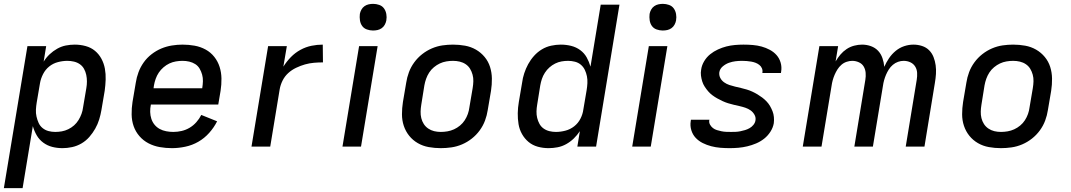

<svg xmlns="http://www.w3.org/2000/svg" viewBox="-27 -759 5547 994"><path d="M-7 215 115 -520H212L199 -440Q212 -461 230 -478Q248 -495 269.5 -507Q291 -519 314 -523.5Q337 -528 360 -528Q389 -528 416.5 -520.5Q444 -513 464.5 -496Q485 -479 498 -455Q511 -431 516 -403.5Q521 -376 520 -347Q519 -318 515 -289L498 -189Q494 -165 486.5 -140.5Q479 -116 466 -93Q453 -70 435.5 -50Q418 -30 395 -16.5Q372 -3 346.5 2.5Q321 8 297 8Q269 8 243.5 1.5Q218 -5 197 -20.5Q176 -36 163 -58.5Q150 -81 143 -106L90 215ZM259 -76Q276 -76 293 -79Q310 -82 326.5 -90Q343 -98 356.5 -110Q370 -122 379.5 -137.5Q389 -153 395 -169.5Q401 -186 403 -203L420 -303Q423 -320 423 -337.5Q423 -355 419.5 -371.5Q416 -388 408 -402.5Q400 -417 386.5 -426.5Q373 -436 356 -440Q339 -444 322 -444Q298 -444 273 -437.5Q248 -431 228 -415Q208 -399 196 -375.5Q184 -352 180 -328L163 -228Q160 -210 159 -191.5Q158 -173 162 -155.5Q166 -138 173 -122.5Q180 -107 193.5 -96Q207 -85 224 -80.5Q241 -76 259 -76Z M863 8Q831 8 800 2.5Q769 -3 742 -17Q715 -31 695 -54Q675 -77 665 -105.5Q655 -134 654.5 -166.5Q654 -199 659 -231L676 -331Q680 -358 690 -385Q700 -412 717 -436Q734 -460 758 -478.5Q782 -497 808.5 -508Q835 -519 863 -523.5Q891 -528 918 -528Q950 -528 980.5 -522.5Q1011 -517 1037.5 -502.5Q1064 -488 1082.5 -464.5Q1101 -441 1110 -412.5Q1119 -384 1119.5 -352.5Q1120 -321 1115 -289L1103 -218H754V-217Q750 -198 750.5 -179.5Q751 -161 756.5 -144Q762 -127 773 -113.5Q784 -100 799.5 -91.5Q815 -83 833.5 -79.5Q852 -76 870 -76Q892 -76 913.5 -81Q935 -86 954.5 -97.5Q974 -109 989.5 -126.5Q1005 -144 1015 -164L1097 -131Q1081 -99 1056 -71Q1031 -43 999.5 -25Q968 -7 932.5 0.5Q897 8 863 8ZM768 -302H1020V-303Q1023 -321 1023.5 -338.5Q1024 -356 1019.5 -372.5Q1015 -389 1006.5 -403.5Q998 -418 984 -427Q970 -436 953 -440Q936 -444 918 -444Q901 -444 883.5 -441Q866 -438 850 -430.5Q834 -423 819.5 -410.5Q805 -398 795 -383Q785 -368 779 -351Q773 -334 770 -317Z M1275 0 1361 -520H1458L1440 -414Q1457 -441 1479 -463.5Q1501 -486 1528.5 -501Q1556 -516 1585.5 -522Q1615 -528 1644 -528L1645 -436Q1622 -436 1598.5 -434Q1575 -432 1552 -425.5Q1529 -419 1506 -408Q1483 -397 1465 -380.5Q1447 -364 1436 -342Q1425 -320 1421 -297L1372 0Z M1746 0 1832 -520H1928L1842 0ZM1904 -601Q1888 -601 1872.5 -606.5Q1857 -612 1848 -624.5Q1839 -637 1836.5 -653.5Q1834 -670 1836 -687Q1838 -698 1844 -709Q1850 -720 1860 -727Q1870 -734 1881.5 -736.5Q1893 -739 1905 -739Q1921 -739 1936.5 -733.5Q1952 -728 1961 -715.5Q1970 -703 1973 -686.5Q1976 -670 1973 -653Q1971 -642 1965 -631Q1959 -620 1949 -613Q1939 -606 1927.5 -603.5Q1916 -601 1904 -601Z M2255 8Q2223 8 2192.5 2.5Q2162 -3 2136 -18Q2110 -33 2091.5 -56Q2073 -79 2063.5 -107.5Q2054 -136 2054 -167.5Q2054 -199 2059 -231L2076 -331Q2080 -358 2090 -385Q2100 -412 2117.5 -436Q2135 -460 2158.5 -478.5Q2182 -497 2209 -508.5Q2236 -520 2263.5 -524Q2291 -528 2318 -528Q2350 -528 2380.5 -522.5Q2411 -517 2437 -502Q2463 -487 2482 -464Q2501 -441 2510 -412.5Q2519 -384 2519.5 -352.5Q2520 -321 2515 -289L2498 -189Q2494 -162 2484 -135Q2474 -108 2456.5 -84Q2439 -60 2415.5 -41.5Q2392 -23 2365 -11.5Q2338 0 2310 4Q2282 8 2255 8ZM2255 -76Q2272 -76 2289.5 -79Q2307 -82 2323.5 -89.5Q2340 -97 2354.5 -109Q2369 -121 2379 -136.5Q2389 -152 2395 -169Q2401 -186 2403 -203L2420 -303Q2423 -321 2423.5 -338.5Q2424 -356 2419.5 -372.5Q2415 -389 2406.5 -403Q2398 -417 2384 -426.5Q2370 -436 2353 -440Q2336 -444 2318 -444Q2301 -444 2283.5 -441Q2266 -438 2250 -430.5Q2234 -423 2219.5 -411Q2205 -399 2195 -383.5Q2185 -368 2179 -351Q2173 -334 2170 -317L2154 -217Q2151 -199 2150.5 -181.5Q2150 -164 2154 -147.5Q2158 -131 2167 -117Q2176 -103 2190 -93.5Q2204 -84 2220.5 -80Q2237 -76 2255 -76Z M2813 8Q2784 8 2757 0.5Q2730 -7 2709.5 -24Q2689 -41 2675.5 -65Q2662 -89 2657.5 -116.5Q2653 -144 2653.5 -173Q2654 -202 2659 -231L2676 -331Q2679 -355 2687 -379.5Q2695 -404 2707.5 -427Q2720 -450 2738 -470Q2756 -490 2778.5 -503.5Q2801 -517 2826.5 -522.5Q2852 -528 2876 -528Q2904 -528 2930 -521.5Q2956 -515 2977 -499.5Q2998 -484 3010.5 -461.5Q3023 -439 3030 -414L3083 -735H3180L3059 0H2962L2975 -80Q2961 -59 2943.5 -42Q2926 -25 2904.5 -13Q2883 -1 2859.5 3.5Q2836 8 2813 8ZM2851 -76Q2875 -76 2900 -82.5Q2925 -89 2945.5 -105Q2966 -121 2978 -144.5Q2990 -168 2993 -192L3010 -292Q3013 -310 3014 -328.5Q3015 -347 3011.5 -364.5Q3008 -382 3000.5 -397.5Q2993 -413 2980 -424Q2967 -435 2949.5 -439.5Q2932 -444 2914 -444Q2897 -444 2880 -441Q2863 -438 2847 -430Q2831 -422 2817.5 -410Q2804 -398 2794 -382.5Q2784 -367 2778.5 -350.5Q2773 -334 2770 -317L2754 -217Q2751 -200 2750.5 -182.5Q2750 -165 2754 -148.5Q2758 -132 2766 -117.5Q2774 -103 2787.5 -93.5Q2801 -84 2817.5 -80Q2834 -76 2851 -76Z M3246 0 3332 -520H3428L3342 0ZM3404 -601Q3388 -601 3372.5 -606.5Q3357 -612 3348 -624.5Q3339 -637 3336.5 -653.5Q3334 -670 3336 -687Q3338 -698 3344 -709Q3350 -720 3360 -727Q3370 -734 3381.5 -736.5Q3393 -739 3405 -739Q3421 -739 3436.5 -733.5Q3452 -728 3461 -715.5Q3470 -703 3473 -686.5Q3476 -670 3473 -653Q3471 -642 3465 -631Q3459 -620 3449 -613Q3439 -606 3427.5 -603.5Q3416 -601 3404 -601Z M3751 8Q3726 8 3702 6Q3678 4 3655 -2Q3632 -8 3611 -18.5Q3590 -29 3574.5 -45.5Q3559 -62 3552 -85Q3545 -108 3549 -132L3550 -139H3646L3645 -137Q3643 -124 3649 -113.5Q3655 -103 3664 -96Q3673 -89 3684.5 -85.5Q3696 -82 3708 -79.5Q3720 -77 3732.5 -76.5Q3745 -76 3758 -76Q3770 -76 3782 -76.5Q3794 -77 3806 -79.5Q3818 -82 3830 -85.5Q3842 -89 3853.5 -95.5Q3865 -102 3873.5 -112.5Q3882 -123 3884 -135Q3887 -151 3879 -165Q3871 -179 3859 -187.5Q3847 -196 3832.5 -201Q3818 -206 3802.5 -209.5Q3787 -213 3772 -216.5Q3757 -220 3742.5 -224.5Q3728 -229 3714 -235.5Q3700 -242 3686.5 -249.5Q3673 -257 3661 -266Q3649 -275 3639.5 -286Q3630 -297 3621.5 -310Q3613 -323 3608.5 -337.5Q3604 -352 3602 -367.5Q3600 -383 3603 -399Q3606 -421 3618.5 -442Q3631 -463 3649.5 -478Q3668 -493 3690 -503Q3712 -513 3733.5 -518.5Q3755 -524 3777.5 -526Q3800 -528 3822 -528Q3847 -528 3870.5 -526Q3894 -524 3916 -518Q3938 -512 3958.5 -501Q3979 -490 3993.5 -473.5Q4008 -457 4014.5 -434.5Q4021 -412 4017 -388L4016 -381H3920V-384Q3922 -395 3917.5 -405.5Q3913 -416 3904 -423Q3895 -430 3884.5 -434Q3874 -438 3862.5 -440Q3851 -442 3839 -443Q3827 -444 3815 -444Q3798 -444 3781 -442Q3764 -440 3747 -434Q3730 -428 3715 -415.5Q3700 -403 3697 -385Q3695 -369 3702 -355.5Q3709 -342 3721.5 -333Q3734 -324 3749 -319Q3764 -314 3779 -310.5Q3794 -307 3809 -303.5Q3824 -300 3839 -295.5Q3854 -291 3868 -284.5Q3882 -278 3894.5 -270.5Q3907 -263 3919 -254Q3931 -245 3941.5 -234Q3952 -223 3959.5 -210Q3967 -197 3972.5 -183Q3978 -169 3979.5 -153Q3981 -137 3979 -121Q3975 -98 3961.5 -77Q3948 -56 3929 -41Q3910 -26 3887.5 -16.5Q3865 -7 3842 -1.5Q3819 4 3796 6Q3773 8 3751 8Z M4129 0 4215 -520H4312L4299 -441Q4310 -460 4324 -476.5Q4338 -493 4356 -505Q4374 -517 4395 -522.5Q4416 -528 4436 -528Q4460 -528 4482 -520Q4504 -512 4519 -496Q4534 -480 4541.5 -458Q4549 -436 4551 -413Q4561 -436 4575.5 -457.5Q4590 -479 4610 -495.5Q4630 -512 4654 -520Q4678 -528 4702 -528Q4725 -528 4746.5 -521Q4768 -514 4783 -499Q4798 -484 4806 -463.5Q4814 -443 4817 -421Q4820 -399 4818.5 -376Q4817 -353 4813 -330L4759 0H4662L4719 -346Q4722 -364 4721 -382Q4720 -400 4711 -414.5Q4702 -429 4686 -436.5Q4670 -444 4651 -444Q4637 -444 4622.5 -439Q4608 -434 4595.5 -423.5Q4583 -413 4574.5 -399.5Q4566 -386 4560 -372Q4554 -358 4550 -343.5Q4546 -329 4544 -314L4492 0H4396L4453 -346Q4456 -364 4454.5 -382Q4453 -400 4444.5 -414.5Q4436 -429 4419.5 -436.5Q4403 -444 4385 -444Q4371 -444 4356 -439Q4341 -434 4329 -423.5Q4317 -413 4308.5 -399.5Q4300 -386 4294 -372Q4288 -358 4284 -343.5Q4280 -329 4278 -314L4226 0Z M5155 8Q5123 8 5092.5 2.5Q5062 -3 5036 -18Q5010 -33 4991.5 -56Q4973 -79 4963.5 -107.5Q4954 -136 4954 -167.5Q4954 -199 4959 -231L4976 -331Q4980 -358 4990 -385Q5000 -412 5017.5 -436Q5035 -460 5058.5 -478.5Q5082 -497 5109 -508.5Q5136 -520 5163.5 -524Q5191 -528 5218 -528Q5250 -528 5280.5 -522.5Q5311 -517 5337 -502Q5363 -487 5382 -464Q5401 -441 5410 -412.5Q5419 -384 5419.5 -352.5Q5420 -321 5415 -289L5398 -189Q5394 -162 5384 -135Q5374 -108 5356.5 -84Q5339 -60 5315.5 -41.5Q5292 -23 5265 -11.5Q5238 0 5210 4Q5182 8 5155 8ZM5155 -76Q5172 -76 5189.5 -79Q5207 -82 5223.5 -89.5Q5240 -97 5254.5 -109Q5269 -121 5279 -136.5Q5289 -152 5295 -169Q5301 -186 5303 -203L5320 -303Q5323 -321 5323.5 -338.5Q5324 -356 5319.5 -372.5Q5315 -389 5306.5 -403Q5298 -417 5284 -426.5Q5270 -436 5253 -440Q5236 -444 5218 -444Q5201 -444 5183.5 -441Q5166 -438 5150 -430.5Q5134 -423 5119.5 -411Q5105 -399 5095 -383.5Q5085 -368 5079 -351Q5073 -334 5070 -317L5054 -217Q5051 -199 5050.5 -181.5Q5050 -164 5054 -147.5Q5058 -131 5067 -117Q5076 -103 5090 -93.5Q5104 -84 5120.5 -80Q5137 -76 5155 -76Z"/></svg>

Font: Iosevka Aile Medium
Style: Italic
Weight: 500
Italic angle: -9°
Designer: Belleve Invis
Foundry: Belleve Invis
Version: Version 31.1.0; ttfautohint (v1.8.4)